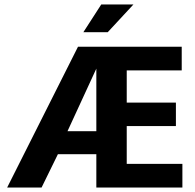

<svg xmlns="http://www.w3.org/2000/svg" viewBox="-20 -839 872 859"><path d="M329 -630H793V-524H547V-380H767V-275H547V-106H796V0H411V-149H239L166 0H12ZM411 -532 282 -252H411ZM462 -695H353L433 -819H577Z"/></svg>

Font: Mukta Vaani
Style: Bold
Weight: 700
Designer: Noopur Datye, Girish Dalvi, Yashodeep Gholap, Pallavi Karambelkar
Foundry: Ek Type
Version: Version 2.538;PS 1.000;hotconv 16.6.51;makeotf.lib2.5.65220;